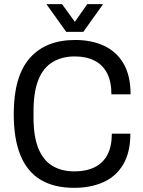

<svg xmlns="http://www.w3.org/2000/svg" viewBox="-20 -890 688 922"><path d="M336 12Q240 12 175.5 -26.5Q111 -65 78.5 -143.5Q46 -222 46 -343Q46 -523 122.5 -610.5Q199 -698 341 -698Q421 -698 481 -669.5Q541 -641 574 -583.5Q607 -526 607 -437H515Q515 -498 494.5 -538Q474 -578 434.5 -598.5Q395 -619 339 -619Q277 -619 232 -591.5Q187 -564 164 -506Q141 -448 141 -356V-325Q141 -235 164 -178Q187 -121 231 -94Q275 -67 338 -67Q394 -67 434.5 -87Q475 -107 496 -147Q517 -187 517 -248H606Q606 -159 572 -101Q538 -43 477 -15.5Q416 12 336 12ZM203 -870H278L360 -757L319 -756L399 -870H475L380 -737H298Z"/></svg>

Font: Archivo SemiCondensed
Style: Regular
Weight: 400
Width: 4
Designer: Hector Gatti
Foundry: Omnibus-Type
Version: Version 2.001